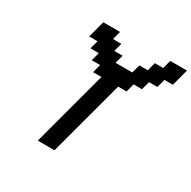

<svg xmlns="http://www.w3.org/2000/svg" viewBox="-189 -1058 1236 1242"><g transform="rotate(30 429.5 -437.5)"><path d="M250 0H375L525.9 -562.5H588.4L605 -625H667.5L684.1 -687.5H746.6L763.7 -750H826.2Q831.5 -770.5 842.8 -812.5Q854 -854.5 859.4 -875H734.4L717.8 -812.5H655.3L638.7 -750H576.2L559.1 -687.5H434.1L451.2 -750H388.7L405.3 -812.5H342.8L359.4 -875H234.4Q229 -854 217.8 -812.5Q206.5 -771 201.2 -750H263.7L246.6 -687.5H309.1L292.5 -625H355L338.4 -562.5H400.9Z"/></g></svg>

Font: Faithful 32x
Style: Oblique
Weight: 400
Foundry: Faithful Resource Pack
Version: Version 1.0; January 27, 2023